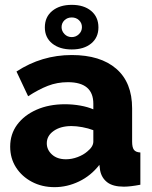

<svg xmlns="http://www.w3.org/2000/svg" viewBox="-20 -762 626 792"><path d="M22 -157Q22 -209 51 -248Q80 -287 131 -309.5Q182 -332 248 -332Q280 -332 311 -326.5Q342 -321 365 -311V-334Q365 -423 260 -423Q216 -423 177.5 -408Q139 -393 96 -365L48 -467Q152 -535 276 -535Q394 -535 459.5 -478.5Q525 -422 525 -315V-178Q525 -154 532.5 -144Q540 -134 559 -133V0Q538 4 521 6Q504 8 491 8Q446 8 422.5 -10Q399 -28 393 -59L390 -82Q355 -37 306 -13.5Q257 10 205 10Q153 10 111.5 -12Q70 -34 46 -71.5Q22 -109 22 -157ZM340 -137Q365 -157 365 -178V-225Q344 -233 319.5 -237.5Q295 -242 275 -242Q230 -242 201.5 -222Q173 -202 173 -171Q173 -144 194.5 -124.5Q216 -105 252 -105Q276 -105 300 -114Q324 -123 340 -137ZM165 -649Q165 -692 195.5 -717Q226 -742 276 -742Q326 -742 356 -717Q386 -692 386 -649Q386 -607 356 -582.5Q326 -558 276 -558Q226 -558 195.5 -582.5Q165 -607 165 -649ZM276 -690Q258 -690 246 -678.5Q234 -667 234 -650Q234 -634 246 -621.5Q258 -609 276 -609Q293 -609 305.5 -621Q318 -633 318 -650Q318 -667 306 -678.5Q294 -690 276 -690Z"/></svg>

Font: Raleway ExtraBold
Style: Regular
Weight: 800
Designer: Matt McInerney, Pablo Impallari, Rodrigo Fuenzalida
Foundry: Matt McInerney, Pablo Impallari, Rodrigo Fuenzalida
Version: Version 4.026